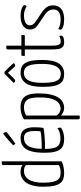

<svg xmlns="http://www.w3.org/2000/svg" viewBox="639 -1414 972 2290"><g transform="rotate(-90 1125.0 -269.0)"><path d="M206 10Q172 10 142.5 2Q113 -6 90.5 -30.5Q68 -55 55.5 -104.5Q43 -154 43 -238Q43 -333 66 -393Q89 -453 128.5 -481.5Q168 -510 215 -510Q242 -510 263 -505Q284 -500 301 -487V-712Q301 -724 304.5 -728.5Q308 -733 318.5 -734Q329 -735 346 -735V-20Q322 -7 285.5 1.5Q249 10 206 10ZM211 -32Q236 -32 259.5 -37Q283 -42 301 -53V-446Q285 -459 269 -464Q253 -469 226 -469Q199 -469 174.5 -456Q150 -443 131 -415.5Q112 -388 101.5 -345Q91 -302 91 -241Q91 -171 100 -129.5Q109 -88 125 -67Q141 -46 162.5 -39Q184 -32 211 -32Z M613 10Q578 10 547.5 2Q517 -6 494.5 -30Q472 -54 460 -100.5Q448 -147 448 -222Q448 -319 464 -377Q480 -435 506.5 -463.5Q533 -492 564.5 -501Q596 -510 627 -510Q693 -510 722.5 -467.5Q752 -425 752 -352Q752 -322 750.5 -291.5Q749 -261 744 -236Q702 -228 656 -224Q610 -220 569.5 -219Q529 -218 503.5 -218.5Q478 -219 478 -219V-258Q478 -258 502 -257.5Q526 -257 561.5 -258Q597 -259 635.5 -262Q674 -265 704 -272Q706 -291 707 -308Q708 -325 708 -341Q707 -403 690 -436Q673 -469 624 -469Q602 -469 579.5 -461.5Q557 -454 537 -429.5Q517 -405 505.5 -355.5Q494 -306 494 -221Q494 -159 502.5 -122Q511 -85 528 -66Q545 -47 568 -40.5Q591 -34 619 -34Q654 -34 686.5 -43Q719 -52 742 -69Q745 -61 746.5 -52Q748 -43 748 -37Q748 -27 729 -16Q710 -5 679.5 2.5Q649 10 613 10ZM556 -572Q553 -572 548.5 -578.5Q544 -585 541 -592Q538 -599 538 -599Q560 -620 583.5 -641Q607 -662 627.5 -679Q648 -696 661 -706Q674 -716 675 -716Q684 -716 690 -700.5Q696 -685 697 -679Q695 -676 681 -665Q667 -654 647 -638Q627 -622 603 -604.5Q579 -587 556 -572Z M868 197Q858 197 852.5 192.5Q847 188 847 178V-469Q879 -490 914.5 -500Q950 -510 991 -510Q1042 -510 1079.5 -491Q1117 -472 1136.5 -425.5Q1156 -379 1156 -297Q1156 -216 1144.5 -161Q1133 -106 1114.5 -72Q1096 -38 1073 -20.5Q1050 -3 1027.5 3.5Q1005 10 986 10Q953 10 928 -2.5Q903 -15 892 -29V193Q886 195 880 196Q874 197 868 197ZM976 -32Q992 -32 1014.5 -40Q1037 -48 1058.5 -73Q1080 -98 1094 -148.5Q1108 -199 1108 -286Q1108 -359 1094.5 -398.5Q1081 -438 1054.5 -453.5Q1028 -469 988 -469Q934 -469 892 -442V-83Q907 -57 930 -44.5Q953 -32 976 -32Z M1390 10Q1355 10 1326 1Q1297 -8 1276.5 -34.5Q1256 -61 1245 -112.5Q1234 -164 1234 -249Q1234 -388 1279 -449Q1324 -510 1401 -510Q1453 -510 1487 -487.5Q1521 -465 1538 -408.5Q1555 -352 1555 -250Q1555 -116 1512.5 -53Q1470 10 1390 10ZM1391 -30Q1427 -30 1453 -53Q1479 -76 1493.5 -124.5Q1508 -173 1508 -252Q1508 -341 1495 -388Q1482 -435 1458 -452.5Q1434 -470 1399 -470Q1364 -470 1337.5 -449Q1311 -428 1296.5 -379Q1282 -330 1282 -244Q1282 -178 1289.5 -136Q1297 -94 1310.5 -71Q1324 -48 1345 -39Q1366 -30 1391 -30ZM1482 -573Q1482 -573 1470.5 -585Q1459 -597 1444 -613.5Q1429 -630 1416.5 -644Q1404 -658 1402 -661Q1402 -661 1390 -648Q1378 -635 1361.5 -617.5Q1345 -600 1330.5 -587Q1316 -574 1312 -574Q1299 -574 1291 -580.5Q1283 -587 1280 -591L1391 -701Q1396 -703 1403 -703Q1407 -703 1411.5 -701.5Q1416 -700 1421 -695Q1421 -695 1435.5 -680Q1450 -665 1469 -645.5Q1488 -626 1502.5 -610Q1517 -594 1517 -591Q1517 -588 1506.5 -580.5Q1496 -573 1482 -573Z M1766 10Q1725 10 1707 -10.5Q1689 -31 1684.5 -66.5Q1680 -102 1680 -148V-459H1603Q1603 -478 1603.5 -486.5Q1604 -495 1606.5 -497.5Q1609 -500 1614 -500H1680V-660Q1680 -671 1683.5 -675Q1687 -679 1696.5 -679.5Q1706 -680 1725 -680V-500H1852Q1852 -482 1852 -473Q1852 -464 1849.5 -461.5Q1847 -459 1842 -459H1725V-146Q1725 -114 1727.5 -87.5Q1730 -61 1740.5 -46Q1751 -31 1775 -31Q1797 -31 1811 -35.5Q1825 -40 1841 -48Q1843 -42 1844 -36.5Q1845 -31 1845 -23Q1845 -12 1833.5 -4.5Q1822 3 1804 6.5Q1786 10 1766 10Z M2043 10Q1984 10 1950 -2.5Q1916 -15 1916 -31Q1916 -37 1918 -44.5Q1920 -52 1926 -59Q1949 -45 1975.5 -38.5Q2002 -32 2040 -32Q2093 -32 2125 -52.5Q2157 -73 2157 -116Q2157 -148 2142.5 -172.5Q2128 -197 2095 -220L1987 -293Q1943 -322 1930.5 -346Q1918 -370 1918 -398Q1918 -433 1938.5 -458Q1959 -483 1995.5 -496.5Q2032 -510 2080 -510Q2126 -510 2154 -501Q2182 -492 2195.5 -481Q2209 -470 2209 -462Q2209 -450 2197 -436Q2170 -453 2144 -461Q2118 -469 2084 -469Q2035 -469 2001.5 -451Q1968 -433 1968 -398Q1968 -380 1978 -363Q1988 -346 2021 -324L2135 -248Q2171 -220 2188.5 -190.5Q2206 -161 2206 -123Q2206 -58 2163 -24Q2120 10 2043 10Z"/></g></svg>

Font: Yanone Kaffeesatz Light
Style: Regular
Weight: 300
Designer: Yanone (Cyrillic: Daniel Pouzeot, Huerta Tipografica, and Cyreal)
Foundry: Yanone
Version: Version 2.003